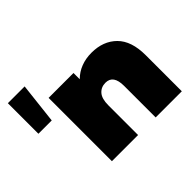

<svg xmlns="http://www.w3.org/2000/svg" viewBox="-147 -937 1173 1173"><g transform="rotate(-45 439.5 -350.0)"><path d="M28 -700V-436H143L173 -700ZM769.5 -496C728.5 -536.7 674.3 -557 607 -557C574.3 -557 544 -551.7 516 -541C488 -530.3 463.3 -514.3 442 -493V-547H227V0H453V-257C453 -295 460.8 -322.8 476.5 -340.5C492.2 -358.2 512.7 -367 538 -367C582.7 -367 605 -335.7 605 -273V0H831V-312C831 -394 810.5 -455.3 769.5 -496Z"/></g></svg>

Font: Montserrat Custom Black
Style: Regular
Weight: 900
Designer: Julieta Ulanovsky
Foundry: Julieta Ulanovsky
Version: Version 7.200